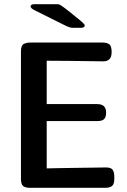

<svg xmlns="http://www.w3.org/2000/svg" viewBox="-20 -897 607 917"><path d="M80.1 -42V-651.9Q80.1 -667 84 -676Q87.9 -685.1 96.4 -688.5Q105 -691.9 110.6 -692.9Q116.2 -693.8 126 -693.8H469.2Q491.2 -693.8 502.2 -685.3Q513.2 -676.8 513.2 -647.9Q513.2 -604 473.1 -604Q284.2 -606.9 203.1 -606.9V-399.9H443.8Q486.8 -399.9 486.8 -359.9Q486.8 -338.9 478 -328.9Q469.2 -318.8 444.8 -318.8H203.1V-92.8Q215.3 -92.8 260.3 -94Q305.2 -95.2 372.6 -95.7Q439.9 -96.2 486.8 -97.2Q510.7 -97.2 518.3 -85.7Q525.9 -74.2 525.9 -54.2V-42Q525.9 -18.1 515.4 -9Q504.9 0 482.9 0H123Q101.1 0 90.6 -8.5Q80.1 -17.1 80.1 -42ZM126 -866.2Q126 -877.4 147 -877H250Q253.9 -877 256.8 -876.5Q259.8 -876 262.7 -875.5Q265.6 -875 269.8 -872.1Q273.9 -869.1 277.8 -866.7Q281.7 -864.3 290.3 -857.7Q298.8 -851.1 306.4 -845.2Q314 -839.4 327.9 -827.9Q341.8 -816.4 356 -805.2Q384.8 -782.2 384.8 -775.4Q384.8 -764.2 365.7 -764.2H326.7Q314.5 -764.2 293.7 -774.2Q272.9 -784.2 147 -847.2Q126 -857.4 126 -866.2Z"/></svg>

Font: CMU Sans Serif Demi Condensed
Style: DemiCondensed
Weight: 600
Width: 3
Version: Version 0.7.0